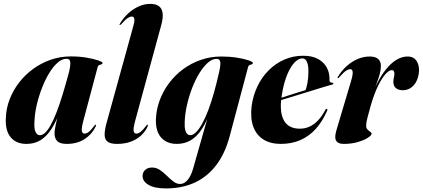

<svg xmlns="http://www.w3.org/2000/svg" viewBox="-20 -752 2237 1016"><path d="M422.5 -118.5Q410.5 -74 413 -59.5Q415.5 -45 427.5 -45Q437.5 -45 449 -53.5Q460.5 -62 477.5 -84.5Q481 -89.5 482.5 -91Q484 -92.5 485.5 -92Q488 -92 488 -88.5Q488 -85 484.5 -79Q465.5 -40.5 426.8 -15.5Q388 9.5 333 9.5Q297.5 9.5 283 -5.2Q268.5 -20 268.5 -46.5Q268.5 -55 270.5 -68Q272.5 -81 276 -97.2Q279.5 -113.5 284 -131Q288.5 -148.5 293.5 -166L298.5 -164Q277 -108 252 -69.2Q227 -30.5 195 -10.5Q163 9.5 120 9.5Q65.5 9.5 36.2 -26Q7 -61.5 11 -128Q12.5 -178 30.8 -225.8Q49 -273.5 80.8 -314.8Q112.5 -356 155 -387Q197.5 -418 248.2 -435.8Q299 -453.5 355.5 -453.5Q400 -453.5 438 -447Q476 -440.5 499.2 -432.5Q522.5 -424.5 522.5 -419.5Q522.5 -413.5 516.8 -411.8Q511 -410 505 -407.5Q499 -405 497 -398ZM162.5 -113Q159.5 -70 168.2 -53.2Q177 -36.5 191 -36.5Q205 -36.5 219.2 -50Q233.5 -63.5 248.5 -90.5Q263.5 -117.5 279 -157.2Q294.5 -197 310.5 -249.2Q326.5 -301.5 344 -366Q353 -401 352 -421Q351 -441 331.5 -441Q308.5 -441 285 -420.5Q261.5 -400 240.5 -365.5Q219.5 -331 202.8 -288.2Q186 -245.5 175.2 -200.2Q164.5 -155 162.5 -113Z M834 -622 696 -115.5Q684.5 -73 687.2 -59Q690 -45 701.5 -45Q712 -45 723.5 -53.8Q735 -62.5 752 -84.5Q756 -89.5 757.2 -91Q758.5 -92.5 760.5 -92Q763 -92 762.8 -88.8Q762.5 -85.5 759.5 -79Q747 -53.5 724.8 -33.5Q702.5 -13.5 671.2 -2Q640 9.5 599.5 9.5Q565.5 9.5 550 -1.8Q534.5 -13 533.8 -36.5Q533 -60 542.5 -96.5L683.5 -607Q693 -639 690.8 -651.8Q688.5 -664.5 678 -664.5Q668 -664.5 655.5 -656.5Q643 -648.5 622.5 -625Q619.5 -622 617.8 -620.8Q616 -619.5 614 -619.5Q612 -620 612.5 -622.2Q613 -624.5 615 -627.5Q633.5 -658.5 659.5 -682Q685.5 -705.5 715.2 -718.5Q745 -731.5 775 -731.5Q803.5 -731.5 820 -720Q836.5 -708.5 840.2 -684.2Q844 -660 834 -622Z M1195.5 -31.5Q1171.5 59 1125.2 120.5Q1079 182 1012 213.5Q945 245 858 245Q797.5 245 766 226.2Q734.5 207.5 734.5 179.5Q734.5 160.5 747.8 147.5Q761 134.5 785 134.5Q807 134.5 826.2 147.5Q845.5 160.5 863 178Q880.5 195.5 897.5 208.5Q914.5 221.5 933 221.5Q946.5 221.5 959 213Q971.5 204.5 982.8 186.2Q994 168 1002.5 138L1090.5 -171L1095 -169Q1073 -106.5 1046.8 -67Q1020.5 -27.5 988.2 -9Q956 9.5 915 9.5Q880.5 9.5 855 -5.5Q829.5 -20.5 816.5 -49.5Q803.5 -78.5 805 -121Q807 -172.5 825 -221.2Q843 -270 874.8 -312.2Q906.5 -354.5 949 -386Q991.5 -417.5 1043 -435.2Q1094.5 -453 1151.5 -453Q1195 -453 1233 -447Q1271 -441 1294.5 -433Q1318 -425 1318 -419.5Q1318 -413.5 1312.5 -411.8Q1307 -410 1301 -407.8Q1295 -405.5 1293 -398ZM957.5 -110.5Q956 -81.5 960 -65.2Q964 -49 971.2 -42.8Q978.5 -36.5 986 -36.5Q1001.5 -36.5 1017.8 -52.8Q1034 -69 1050.5 -99Q1067 -129 1082.5 -170Q1098 -211 1112 -260.8Q1126 -310.5 1138.5 -366.5Q1147 -401 1146 -420.8Q1145 -440.5 1125.5 -440.5Q1103 -440.5 1079.8 -420Q1056.5 -399.5 1035.2 -365Q1014 -330.5 997.2 -287.5Q980.5 -244.5 970 -198.8Q959.5 -153 957.5 -110.5Z M1388.5 -209.5Q1388.5 -209.5 1405.2 -214.8Q1422 -220 1449 -228.5Q1476 -237 1506 -246.8Q1536 -256.5 1563.5 -265Q1591 -273.5 1608.5 -278.5L1594 -267Q1601.5 -285 1606.8 -312Q1612 -339 1612 -374.5Q1612.5 -406 1604.2 -424.5Q1596 -443 1580.5 -443Q1563.5 -443 1546.5 -428.8Q1529.5 -414.5 1514.2 -387.2Q1499 -360 1487.2 -321Q1475.5 -282 1469 -233Q1459 -155.5 1483.2 -113.2Q1507.5 -71 1567 -71Q1594 -71 1618 -82Q1642 -93 1663 -115Q1684 -137 1701.5 -170.5Q1703.5 -174 1705.5 -175.2Q1707.5 -176.5 1709.5 -176Q1711.5 -175.5 1712.2 -172.8Q1713 -170 1711 -166Q1686.5 -109.5 1651.2 -70.2Q1616 -31 1569.5 -10.8Q1523 9.5 1466 9.5Q1412 9.5 1374.5 -13.5Q1337 -36.5 1320.5 -81.2Q1304 -126 1311.5 -190.5Q1319 -246 1342 -294.5Q1365 -343 1401.2 -379.5Q1437.5 -416 1484.2 -436.5Q1531 -457 1584 -457Q1633.5 -457 1664.8 -439Q1696 -421 1710.5 -392Q1725 -363 1723.5 -329.5Q1723 -323 1726 -319Q1729 -315 1738 -314Q1741.5 -314 1742.8 -312.8Q1744 -311.5 1744 -310Q1744 -308.5 1743 -307Q1742 -305.5 1738 -304.5Q1729.5 -302.5 1701 -294Q1672.5 -285.5 1633.2 -273.2Q1594 -261 1552 -248.2Q1510 -235.5 1473.8 -224.2Q1437.5 -213 1415 -206Q1392.5 -199 1392.5 -199Z M1767 -338Q1766 -338.5 1766 -340.2Q1766 -342 1768 -346Q1787.5 -378 1814.5 -402.2Q1841.5 -426.5 1872.8 -439.8Q1904 -453 1936 -453Q1967 -453 1981.2 -439.8Q1995.5 -426.5 1995.5 -404Q1995.5 -382.5 1989.5 -360.2Q1983.5 -338 1974 -313Q1964.5 -288 1954.5 -258.5Q1944.5 -229 1936.5 -194L1930.5 -196.5Q1949 -256 1972 -303.5Q1995 -351 2021.8 -384.2Q2048.5 -417.5 2077.5 -435.2Q2106.5 -453 2136.5 -453Q2171 -453 2186.2 -426.8Q2201.5 -400.5 2196 -362.5Q2191.5 -334 2179.5 -314.5Q2167.5 -295 2150 -284.8Q2132.5 -274.5 2111.5 -274.5Q2089 -274.5 2075.2 -285.5Q2061.5 -296.5 2061.5 -319Q2061.5 -330.5 2064.2 -341.2Q2067 -352 2067 -361.5Q2067 -371 2063.8 -376Q2060.5 -381 2053 -381Q2039 -381 2019.8 -359.8Q2000.5 -338.5 1980 -296.5Q1959.5 -254.5 1941.5 -192Q1931.5 -156 1924.5 -129.5Q1917.5 -103 1917.5 -87.5Q1917.5 -74 1924.8 -66.5Q1932 -59 1939.2 -54.5Q1946.5 -50 1946.5 -44.5Q1946.5 -36 1926.5 -23Q1906.5 -10 1873 -0.2Q1839.5 9.5 1800.5 9.5Q1777 9.5 1766 0.8Q1755 -8 1754.2 -24Q1753.5 -40 1760 -62L1837.5 -322.5Q1848 -358 1846.2 -372Q1844.5 -386 1833 -386Q1823.5 -386 1810.8 -377.5Q1798 -369 1775.5 -343.5Q1773 -340 1771 -339Q1769 -338 1767 -338Z"/></svg>

Font: Fraunces 120pt
Style: Bold Italic
Weight: 700
Italic angle: -16°
Version: Version 1.000;[b76b70a41]